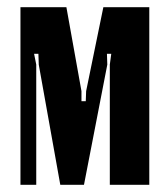

<svg xmlns="http://www.w3.org/2000/svg" viewBox="-20 -515 468 535"><path d="M396 0H286V-335L290 -365H278L279 -335L214 0H148L88 -335L87 -365H75L81 -335V0H37V-495H165L207 -261V-233H219L220 -261L268 -495H396Z"/></svg>

Font: Moniqa ExtBd Paragraph
Style: Regular
Weight: 800
Designer: Rajesh Rajput
Foundry: Rajesh Rajput
Version: Version 1.000